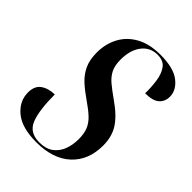

<svg xmlns="http://www.w3.org/2000/svg" viewBox="-212 -828 941 941"><g transform="rotate(45 258.5 -357.0)"><path d="M211 10Q111 10 60.5 -32Q10 -74 10 -134Q10 -179 38 -199Q66 -219 110 -220Q110 -110 132 -55Q154 0 222 0Q267 0 294.5 -20Q322 -40 335 -73.5Q348 -107 348 -148Q348 -186 337.5 -212Q327 -238 303.5 -260.5Q280 -283 239 -311Q201 -337 172 -363.5Q143 -390 126.5 -425Q110 -460 110 -511Q110 -571 136 -619.5Q162 -668 213 -696Q264 -724 339 -724Q430 -724 473.5 -690Q517 -656 517 -611Q517 -577 494 -557Q471 -537 419 -537Q420 -580 414 -621Q408 -662 389 -688Q370 -714 329 -714Q278 -714 247.5 -674.5Q217 -635 217 -569Q217 -528 230 -502Q243 -476 268 -455Q293 -434 330 -408Q398 -361 426.5 -316.5Q455 -272 455 -211Q455 -109 391 -49.5Q327 10 211 10Z"/></g></svg>

Font: Noto Serif Display Condensed SemiBold
Style: Italic
Weight: 600
Width: 3
Italic angle: -12°
Designer: Monotype Design Team
Foundry: Monotype Imaging Inc.
Version: Version 2.009